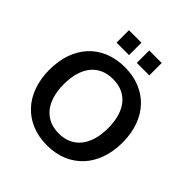

<svg xmlns="http://www.w3.org/2000/svg" viewBox="-233 -1056 1235 1235"><g transform="rotate(45 385.0 -438.5)"><path d="M385.3 9.8C586.3 9.8 717.6 -130.4 717.6 -347.1C717.6 -562.7 586.3 -701 385.3 -701C183.3 -701 52.9 -562.7 52.9 -346.1C52.9 -130.4 184.3 9.8 385.3 9.8ZM385.3 -98C258.8 -98 184.3 -190.2 184.3 -346.1C184.3 -502.9 258.8 -593.1 385.3 -593.1C512.7 -593.1 586.3 -502.9 586.3 -346.1C586.3 -190.2 511.8 -98 385.3 -98ZM419.6 -774.5H533.3V-887.3H419.6ZM235.3 -774.5H349V-887.3H235.3Z"/></g></svg>

Font: LL Pando Sans
Style: Bold
Weight: 700
Designer: Joshua Smith
Foundry: Joshua Smith
Version: Version 1.000;Glyphs 3.2.1 (3258)